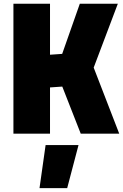

<svg xmlns="http://www.w3.org/2000/svg" viewBox="-20 -694 641 997"><path d="M185.2 282.8 216.8 59.3H387.7L328.9 282.8ZM49.7 0V-674.5H239.7V-409.8L302.9 -414.2L394.4 -674.5H591.8L466.5 -342.9L599.1 0H399.2L303.4 -244.4L239.7 -240V0Z"/></svg>

Font: Titillium Web SemiBold
Style: Regular
Weight: 600
Designer: Mohamed Gaber, Accademia di Belle Arti di Urbino
Foundry: Kief Type Foundry, Accademia di Belle Arti di Urbino
Version: Version 3.000; ttfautohint (v1.8.4)